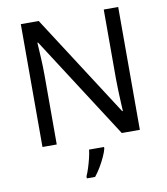

<svg xmlns="http://www.w3.org/2000/svg" viewBox="-99 -889 957 1099"><g transform="rotate(-10 380.0 -339.5)"><path d="M663 -93H558L176 -686H172Q174 -651 177 -599Q180 -547 180 -492V-93H97V-807H201L582 -216H586Q585 -232 583.5 -264Q582 -296 580.5 -334Q579 -372 579 -404V-807H663ZM444 -23Q440 -5 427.5 22.5Q415 50 398.5 78Q382 106 364 128H316V116Q324 99 332.5 72.5Q341 46 348 17.5Q355 -11 357 -32H444Z"/></g></svg>

Font: Noto Sans Telugu UI
Style: Regular
Weight: 400
Designer: Jelle Bosma - Monotype Design Team
Foundry: Monotype Imaging Inc.
Version: Version 2.005; ttfautohint (v1.8.4.7-5d5b)